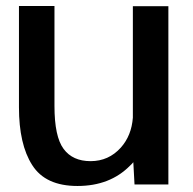

<svg xmlns="http://www.w3.org/2000/svg" viewBox="-20 -613 642 638"><path d="M427 0H539.5V-592.5H421.5V-222C418.5 -182.5 405.5 -149.5 381.5 -122.5C354.5 -92.5 321 -77.5 281 -77.5C241.5 -77.5 211.5 -91 191.5 -118C171 -145.5 161 -193 161 -261V-593H43V-256.5C43 -174.5 57.5 -110.5 87 -64.5C116.5 -18 166.5 5 237.5 5C309.5 5 367.5 -17.5 412 -62.5C416 -66 419.5 -70 423 -74Z"/></svg>

Font: Anybody Medium
Style: Regular
Weight: 500
Designer: Tyler Finck
Foundry: Etcetera Type Company
Version: Version 1.110